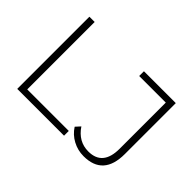

<svg xmlns="http://www.w3.org/2000/svg" viewBox="-120 -1006 1317 1317"><g transform="rotate(45 538.5 -347.5)"><path d="M122 0V-700H173V-46H576V0ZM770 5Q713 5 663.5 -21.5Q614 -48 584 -95L615 -129Q674 -41 770 -41Q909 -41 909 -206V-654H651V-700H960V-206Q960 5 770 5Z"/></g></svg>

Font: mBank Light
Style: Regular
Weight: 300
Designer: Julieta Ulanovsky
Foundry: Julieta Ulanovsky
Version: Version 7.200;PS 007.200;hotconv 1.0.88;makeotf.lib2.5.64775